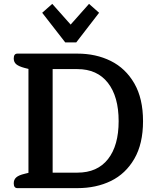

<svg xmlns="http://www.w3.org/2000/svg" viewBox="-20 -972 800 992"><path d="M198 -906 250 -952 345 -845 440 -952 492 -906 374 -753H317ZM51 -25Q51 -44 64 -55.5Q77 -67 107 -74L127 -79V-616L107 -621Q77 -629 64 -640Q51 -651 51 -670Q51 -695 70 -695H380Q476 -695 552.5 -657Q629 -619 674 -541Q719 -463 719 -346Q719 -229 674 -151.5Q629 -74 553 -37Q477 0 380 0H70Q51 0 51 -25ZM380 -80Q483 -80 538 -150Q593 -220 593 -346Q593 -473 537.5 -544Q482 -615 380 -615H252V-80Z"/></svg>

Font: MaitreeSemiBold
Style: Regular
Weight: 600
Designer: CadsonDemak Team
Foundry: CadsonDemak
Version: Version 1.000